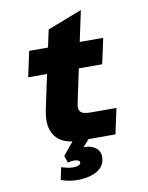

<svg xmlns="http://www.w3.org/2000/svg" viewBox="-102 -812 853 1106"><g transform="rotate(-10 325.0 -259.5)"><path d="M309 0Q248 0 207.5 -23Q167 -46 151.5 -92Q136 -138 150 -208L247 -662L449 -740L338 -217Q332 -188 338 -173.5Q344 -159 361.5 -154Q379 -149 407 -149H553L521 0ZM83 -411 115 -560H548L516 -411ZM262 221Q236 221 212.5 217Q189 213 165 204L180 132Q194 136 212 140.5Q230 145 249 145Q268 145 280.5 139.5Q293 134 293 124Q293 116 283.5 111.5Q274 107 260 107Q250 107 241 108.5Q232 110 223 113L209 71L293 -31L369 -6L326 42Q329 41 332 41Q335 41 337 41Q370 41 396.5 60Q423 79 423 114Q423 152 399.5 176Q376 200 339 210.5Q302 221 262 221Z"/></g></svg>

Font: Azeret Mono Thin ExtraBold
Style: Italic
Weight: 800
Italic angle: -12°
Version: Version 1.002